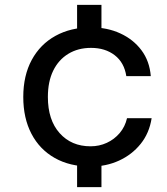

<svg xmlns="http://www.w3.org/2000/svg" viewBox="-20 -675 690 792"><path d="M298 -532V-655H398.5V-532ZM298 97V-15H398.5V97ZM353.5 12Q268.5 12 206 -23.2Q143.5 -58.5 109.8 -123Q76 -187.5 76 -275Q76 -363.5 111 -428Q146 -492.5 209 -527.2Q272 -562 355.5 -562Q422.5 -562 476.2 -537.2Q530 -512.5 563.5 -467.8Q597 -423 602 -361H501Q492.5 -417 453.2 -447.2Q414 -477.5 355.5 -477.5Q302 -477.5 261.8 -453Q221.5 -428.5 199.5 -383.5Q177.5 -338.5 177.5 -275Q177.5 -180 226 -125.8Q274.5 -71.5 353.5 -71.5Q389.5 -71.5 420.5 -85.8Q451.5 -100 473.8 -126.2Q496 -152.5 504 -187.5H605.5Q596 -126 560.2 -81.5Q524.5 -37 471 -12.5Q417.5 12 353.5 12Z"/></svg>

Font: Azeret Mono Thin
Style: Regular
Weight: 100
Designer: Martin Vácha
Foundry: Displaay
Version: Version 1.002